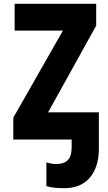

<svg xmlns="http://www.w3.org/2000/svg" viewBox="-20 -734 570 1010"><path d="M50 0V-115L311 -573H57V-714H486V-599L233 -143H500V48Q500 144 453 200Q406 256 317 256Q259 256 224 245V120Q251 129 275 129Q315 129 336 109Q357 89 357 38V0Z"/></svg>

Font: Noto Sans Mono Condensed Black
Style: Regular
Weight: 900
Width: 3
Designer: Monotype Design Team
Foundry: Monotype Imaging Inc.
Version: Version 2.014